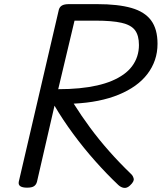

<svg xmlns="http://www.w3.org/2000/svg" viewBox="-20 -895 783 930"><path d="M111 14Q89 14 78.5 7Q68 0 71 -15L265 -848Q269 -862 280.5 -868.5Q292 -875 314 -875H450Q552 -875 616.5 -856.5Q681 -838 712 -796Q743 -754 743 -683Q743 -641 730.5 -604.5Q718 -568 694 -536.5Q670 -505 635 -480Q600 -455 555 -436.5Q510 -418 455.5 -407Q401 -396 337 -393Q374 -334 416.5 -276.5Q459 -219 508.5 -163Q558 -107 615 -52Q624 -44 627.5 -30Q631 -16 609 4Q595 17 580.5 15Q566 13 553 1Q497 -52 441 -115Q385 -178 334.5 -246.5Q284 -315 244 -383L159 -14Q155 0 144.5 7Q134 14 111 14ZM262 -463Q317 -463 363.5 -467.5Q410 -472 450 -481Q490 -490 522 -503.5Q554 -517 578.5 -534.5Q603 -552 619.5 -574Q636 -596 644.5 -622Q653 -648 653 -677Q653 -723 634 -748.5Q615 -774 569 -784.5Q523 -795 443 -795H341Z"/></svg>

Font: Playwrite AT
Style: Italic
Weight: 400
Italic angle: -13.0072°
Designer: Veronika Burian, José Scaglione
Foundry: TypeTogether
Version: Version 1.002